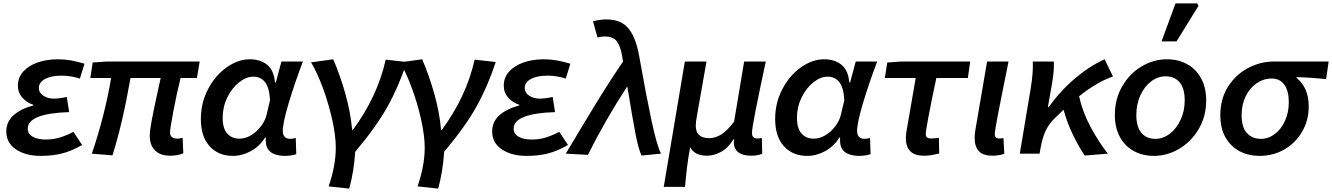

<svg xmlns="http://www.w3.org/2000/svg" viewBox="-20 -902 7819 1127"><path d="M17 -130Q17 -188 60 -226Q103 -264 176 -283V-287Q138 -299 111.5 -328.5Q85 -358 85 -399Q85 -447 116.5 -482Q148 -517 201.5 -535.5Q255 -554 320 -554Q359 -554 395.5 -547.5Q432 -541 476 -528L449 -441Q394 -458 342 -458Q281 -458 244.5 -438.5Q208 -419 208 -385Q208 -358 234 -340.5Q260 -323 298 -323Q327 -323 372 -333L386 -244Q143 -236 143 -147Q143 -116 172 -99.5Q201 -83 249 -83Q290 -83 327 -93.5Q364 -104 411 -128L462 -51Q401 -16 345.5 -1.5Q290 13 218 13Q131 13 74 -25Q17 -63 17 -130Z M859 -105Q859 -134 870 -192.5Q881 -251 901 -343Q918 -418 923 -444H746Q699 -175 640 10L519 0Q557 -111 586.5 -227.5Q616 -344 632 -444H510L524 -535L608 -541H1152L1136 -444H1040Q1018 -358 998 -251Q978 -144 978 -125Q978 -88 1023 -88Q1030 -88 1052 -93L1056 -2Q1020 12 980 12Q921 12 890 -19Q859 -50 859 -105Z M1159 -204Q1159 -298 1201 -378.5Q1243 -459 1310 -506.5Q1377 -554 1446 -554Q1508 -554 1548 -522Q1588 -490 1594 -418H1599L1632 -541H1758Q1709 -412 1674.5 -296.5Q1640 -181 1640 -134Q1640 -87 1684 -87Q1696 -87 1716 -92L1719 3Q1689 13 1651 13Q1600 13 1570 -8.5Q1540 -30 1540 -77V-95H1536Q1504 -43 1452.5 -15Q1401 13 1347 13Q1262 13 1210.5 -43.5Q1159 -100 1159 -204ZM1544 -225 1565 -314Q1561 -388 1535.5 -420Q1510 -452 1467 -452Q1425 -452 1383 -418.5Q1341 -385 1314 -329.5Q1287 -274 1287 -211Q1287 -148 1314 -118Q1341 -88 1386 -88Q1419 -88 1452.5 -107.5Q1486 -127 1510.5 -159Q1535 -191 1544 -225Z M1951 -35Q1951 -105 1930 -199.5Q1909 -294 1875.5 -385Q1842 -476 1806 -536L1936 -554Q1975 -465 2006.5 -354Q2038 -243 2047 -140H2052Q2124 -239 2171.5 -340Q2219 -441 2244 -552L2368 -538Q2320 -393 2254 -275Q2188 -157 2065 -11Q2058 103 2030 205L1909 192Q1951 70 1951 -35Z M2473 -35Q2473 -105 2452 -199.5Q2431 -294 2397.5 -385Q2364 -476 2328 -536L2458 -554Q2497 -465 2528.5 -354Q2560 -243 2569 -140H2574Q2646 -239 2693.5 -340Q2741 -441 2766 -552L2890 -538Q2842 -393 2776 -275Q2710 -157 2587 -11Q2580 103 2552 205L2431 192Q2473 70 2473 -35Z M2869 -130Q2869 -188 2912 -226Q2955 -264 3028 -283V-287Q2990 -299 2963.5 -328.5Q2937 -358 2937 -399Q2937 -447 2968.5 -482Q3000 -517 3053.5 -535.5Q3107 -554 3172 -554Q3211 -554 3247.5 -547.5Q3284 -541 3328 -528L3301 -441Q3246 -458 3194 -458Q3133 -458 3096.5 -438.5Q3060 -419 3060 -385Q3060 -358 3086 -340.5Q3112 -323 3150 -323Q3179 -323 3224 -333L3238 -244Q2995 -236 2995 -147Q2995 -116 3024 -99.5Q3053 -83 3101 -83Q3142 -83 3179 -93.5Q3216 -104 3263 -128L3314 -51Q3253 -16 3197.5 -1.5Q3142 13 3070 13Q2983 13 2926 -25Q2869 -63 2869 -130Z M3662 -395Q3533 -198 3431 7L3301 0L3353 -87Q3439 -231 3503.5 -335.5Q3568 -440 3637 -541L3632 -573Q3621 -634 3599.5 -661Q3578 -688 3526 -688Q3513 -688 3487 -682L3461 -777Q3502 -788 3539 -788Q3626 -788 3669.5 -734.5Q3713 -681 3732 -572Q3771 -351 3803 -200Q3835 -49 3860 0L3746 11Q3728 -24 3710 -118Q3692 -212 3662 -395Z M4000 -541H4127L4071 -223Q4064 -186 4064 -165Q4064 -91 4143 -91Q4179 -91 4214 -113Q4249 -135 4289 -188L4348 -541H4475Q4434 -350 4414 -248Q4394 -146 4394 -121Q4394 -89 4425 -89Q4439 -89 4452 -92L4454 1Q4425 12 4391 12Q4292 12 4287 -64Q4287 -72 4290 -84H4285Q4255 -34 4213 -11Q4171 12 4129 12Q4057 12 4031 -38Q4019 28 4013 77.5Q4007 127 4001 195H3876Z M4530 -204Q4530 -298 4572 -378.5Q4614 -459 4681 -506.5Q4748 -554 4817 -554Q4879 -554 4919 -522Q4959 -490 4965 -418H4970L5003 -541H5129Q5080 -412 5045.5 -296.5Q5011 -181 5011 -134Q5011 -87 5055 -87Q5067 -87 5087 -92L5090 3Q5060 13 5022 13Q4971 13 4941 -8.5Q4911 -30 4911 -77V-95H4907Q4875 -43 4823.5 -15Q4772 13 4718 13Q4633 13 4581.5 -43.5Q4530 -100 4530 -204ZM4915 -225 4936 -314Q4932 -388 4906.5 -420Q4881 -452 4838 -452Q4796 -452 4754 -418.5Q4712 -385 4685 -329.5Q4658 -274 4658 -211Q4658 -148 4685 -118Q4712 -88 4757 -88Q4790 -88 4823.5 -107.5Q4857 -127 4881.5 -159Q4906 -191 4915 -225Z M5297 -93Q5297 -110 5302 -138L5355 -444H5174L5188 -535L5270 -541H5675L5661 -444H5476Q5414 -150 5414 -114Q5414 -101 5422.5 -95Q5431 -89 5444 -89Q5461 -89 5491 -93L5493 -1Q5464 6 5445.5 9Q5427 12 5402 12Q5297 12 5297 -93Z M5701 -92Q5701 -115 5705 -138L5774 -541H5900L5895 -517Q5864 -366 5841.5 -249.5Q5819 -133 5819 -114Q5819 -89 5846 -89Q5859 -89 5870 -92L5875 1Q5842 12 5803 12Q5701 12 5701 -92Z M6042 -541H6166Q6168 -484 6155 -411L6131 -274H6136Q6206 -371 6291.5 -443Q6377 -515 6464 -554L6513 -453Q6421 -422 6314 -337Q6334 -245 6382 -156Q6430 -67 6483 0L6347 11Q6314 -37 6279 -108.5Q6244 -180 6223 -258L6168 -205Q6136 -173 6117.5 -134Q6099 -95 6088 -34L6082 0H5966L6030 -383Q6046 -480 6042 -541Z M6524 -227Q6524 -321 6567.5 -396Q6611 -471 6681.5 -512.5Q6752 -554 6830 -554Q6896 -554 6948 -525.5Q7000 -497 7030 -442.5Q7060 -388 7060 -313Q7060 -219 7016 -144.5Q6972 -70 6901.5 -28.5Q6831 13 6753 13Q6687 13 6635 -15.5Q6583 -44 6553.5 -98Q6524 -152 6524 -227ZM6934 -313Q6934 -383 6904.5 -418.5Q6875 -454 6822 -454Q6776 -454 6736.5 -424Q6697 -394 6673.5 -342Q6650 -290 6650 -227Q6650 -158 6679.5 -122.5Q6709 -87 6762 -87Q6807 -87 6846.5 -117Q6886 -147 6910 -199Q6934 -251 6934 -313ZM6880 -882H7007L7015 -868L6886 -659H6798Z M7143 -226Q7143 -322 7188.5 -393.5Q7234 -465 7306.5 -503Q7379 -541 7458 -541H7779L7764 -438Q7663 -448 7590 -449V-445Q7623 -420 7642.5 -377.5Q7662 -335 7662 -276Q7662 -197 7624 -130.5Q7586 -64 7520 -25.5Q7454 13 7373 13Q7309 13 7257 -14Q7205 -41 7174 -94.5Q7143 -148 7143 -226ZM7545 -302Q7545 -368 7519 -404.5Q7493 -441 7445 -441Q7397 -441 7356.5 -413.5Q7316 -386 7292 -337Q7268 -288 7268 -226Q7268 -154 7299.5 -120.5Q7331 -87 7381 -87Q7425 -87 7462.5 -115Q7500 -143 7522.5 -192.5Q7545 -242 7545 -302Z"/></svg>

Font: Nebula Sans Semibold
Style: Regular
Weight: 600
Italic angle: -9°
Designer: Paul D. Hunt for Adobe (as Source Sans)
Foundry: Nebula Entertainment & Broadcasting LLC
Version: Version 1.010